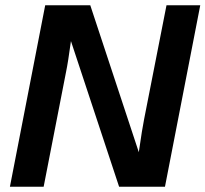

<svg xmlns="http://www.w3.org/2000/svg" viewBox="-20 -708 779 728"><path d="M230.5 -435.5 145.5 0H17.6L151.4 -688H322.3L506.3 -130.9Q513.7 -181.2 517.8 -207.3Q522 -233.4 526.4 -255.9L611.3 -688H739.3L605.5 0H431.6L249 -552.2Q243.7 -512.7 239 -483.4Q234.4 -454.1 230.5 -435.5Z"/></svg>

Font: Arimo
Style: Bold Italic
Weight: 700
Italic angle: -12°
Designer: Steve Matteson
Foundry: Monotype Imaging Inc.
Version: Version 1.33